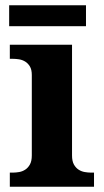

<svg xmlns="http://www.w3.org/2000/svg" viewBox="-20 -705 392 725"><path d="M28.8 -53.2Q40 -53.2 52.5 -55.4Q64.9 -57.6 75.4 -64.5Q85.9 -71.3 93 -84Q100.1 -96.7 100.1 -118.2V-421.9Q100.1 -441.9 93 -453.9Q85.9 -465.8 75.2 -472.4Q64.5 -479 52 -481Q39.6 -482.9 28.8 -482.9H17.1V-536.1H252V-118.2Q252 -96.7 259 -84Q266.1 -71.3 276.6 -64.5Q287.1 -57.6 299.8 -55.4Q312.5 -53.2 323.2 -53.2H335V0H17.1V-53.2ZM304.7 -606H14.6V-685.1H304.7Z"/></svg>

Font: Droid Serif
Style: Bold
Weight: 700
Designer: Monotype Design team
Foundry: Monotype Imaging Inc.
Version: Version 1.03